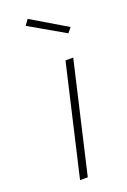

<svg xmlns="http://www.w3.org/2000/svg" viewBox="-141 -769 540 817"><g transform="rotate(-20 129.0 -360.5)"><path d="M189 -500H224L108 0H73ZM80 -696 98 -721 258 -626 240 -604Z"/></g></svg>

Font: Cairo ExtraLight
Style: Italic
Weight: 275
Italic angle: -13°
Designer: Mohamed Gaber, Accademia di Belle Arti di Urbino and others
Foundry: Kief Type Foundry, Accademia di Belle Arti di Urbino and others
Version: Version 3.011